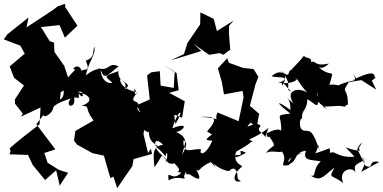

<svg xmlns="http://www.w3.org/2000/svg" viewBox="-65 -893 2013 1009"><path d="M239 -860 205 -835 74 -749 85 -801 -26 -713 -45 -686 42 -653 65 -611 -14 -544 9 -484 61 -444 13 -370 14 -348 55 -296 45 -280 148 -328 143 -240C90 -199 36 -158 -14 -114L-9 -99L-15 -82L82 -79L107 -26L172 53L230 2L250 87L251 79L293 15L245 0L185 -38L168 -89L226 -108L126 -240L164 -290C162 -267 213 -297 215 -329C229 -353 306 -375 306 -375C272 -325 338 -323 324 -380C352 -385 350 -359 349 -411C381 -421 375 -353 346 -409C402 -398 436 -361 365 -338C416 -331 372 -331 427 -260L331 -205L324 -154L340 -133L421 -88L481 -75L515 43L531 35L551 96C577 57 603 18 630 -19L637 -57L734 -84L728 -111L713 -89L689 -188L703 -284C729 -286 647 -298 658 -330C680 -378 595 -337 660 -411C639 -365 635 -462 650 -409C632 -415 571 -426 565 -478C642 -432 591 -441 587 -414C616 -481 554 -452 557 -519C481 -493 481 -495 526 -458C492 -451 466 -480 464 -527C483 -472 492 -492 558 -544C502 -571 513 -515 448 -535C469 -516 458 -553 386 -497C404 -580 439 -602 431 -649C419 -612 435 -593 386 -574C414 -510 376 -536 364 -520C349 -571 300 -523 332 -528C266 -464 295 -472 265 -460C247 -460 295 -399 250 -369L254 -408L307 -445L272 -548L221 -620L219 -669L196 -677L150 -751L248 -761L276 -695L342 -758L278 -855L277 -873Z M730 -513 708 -497 722 -370 653 -340 692 -265 642 -198C712 -230 706 -182 718 -203C714 -158 743 -137 768 -124C742 -111 740 -187 792 -132C731 -124 741 -74 747 -14C807 -101 768 -76 818 -50C736 -113 736 -154 806 -71C807 -102 823 -93 807 -37C805 -95 799 -18 851 -35C915 27 830 -1 888 15C836 68 813 -14 821 55C877 22 918 65 902 33C926 -21 897 30 927 23C915 6 1024 101 965 -4C984 19 979 -17 1044 -41C1078 -4 1071 -3 1056 -39C1061 -23 1110 5 1139 6C1176 -36 1196 36 1174 63C1195 3 1166 46 1202 59C1151 73 1160 17 1207 -17C1207 -27 1165 -32 1173 -79C1235 -69 1164 -120 1228 -90C1181 -65 1151 -47 1186 -117C1137 -125 1191 -119 1136 -63C1184 -111 1183 -91 1263 -152C1217 -162 1271 -159 1346 -221C1336 -194 1330 -180 1329 -171C1320 -199 1276 -200 1305 -232C1278 -263 1203 -198 1253 -249L1283 -221L1297 -295L1248 -337L1278 -451L1293 -489L1268 -530L1213 -536L1138 -563L1129 -587L1080 -534L1101 -462L1112 -397L1210 -415L1215 -381L1189 -256L1078 -302C1055 -254 1099 -227 1130 -254C1103 -271 1127 -278 1102 -243C1104 -259 1059 -279 983 -278C1071 -285 1082 -269 1023 -202C1085 -159 1099 -187 1064 -188C1063 -154 1086 -170 1100 -223C1021 -165 996 -155 1051 -154C1011 -63 977 -84 993 -108C942 -116 895 -71 899 -161C886 -148 942 -165 892 -80C905 -139 931 -166 860 -200C893 -200 941 -257 841 -219C872 -322 909 -327 857 -241C846 -315 848 -285 892 -275L906 -361L824 -405L874 -419L863 -509L794 -551L853 -517L848 -431L779 -443L775 -519ZM950 -664 1034 -605 1089 -614 1123 -608 1036 -641 1108 -605 1145 -632 1138 -719 1139 -758 1163 -785 1075 -730 1058 -794 988 -828 987 -765 920 -667 902 -609 832 -576C886 -592 940 -608 993 -625Z M1852 -31 1815 -104C1813 -86 1801 -109 1838 -146C1810 -89 1822 -133 1825 -100C1739 -111 1729 -146 1798 -70C1699 -59 1691 -121 1657 -76C1651 -66 1678 -58 1667 -114C1585 -80 1553 -86 1570 -56C1632 -129 1594 -175 1615 -98C1580 -209 1566 -205 1535 -206C1492 -213 1519 -300 1523 -260C1516 -322 1546 -301 1551 -372C1604 -337 1612 -313 1602 -403C1615 -391 1584 -359 1613 -354C1611 -347 1693 -297 1631 -332C1731 -337 1711 -339 1748 -332C1760 -346 1734 -333 1763 -343C1765 -440 1724 -397 1768 -461L1834 -472L1912 -422L1889 -469C1939 -508 1879 -474 1904 -482C1907 -519 1875 -514 1794 -475C1785 -490 1838 -440 1789 -507C1819 -453 1796 -483 1714 -445C1761 -418 1716 -457 1666 -447C1694 -544 1683 -479 1614 -536C1598 -573 1605 -504 1664 -559C1582 -542 1603 -575 1568 -568C1579 -593 1536 -585 1533 -601C1508 -567 1464 -527 1466 -525C1443 -525 1467 -472 1412 -521C1492 -430 1410 -424 1480 -409C1452 -405 1411 -494 1417 -442C1455 -503 1414 -479 1362 -492C1428 -553 1466 -461 1395 -460C1487 -443 1511 -490 1485 -476C1499 -490 1491 -471 1549 -407C1503 -436 1431 -420 1477 -350C1409 -402 1465 -390 1461 -315C1387 -369 1378 -360 1461 -296C1370 -286 1419 -289 1412 -205C1399 -228 1315 -188 1340 -180C1338 -151 1385 -212 1337 -194C1403 -101 1369 -146 1331 -85C1352 -115 1449 -72 1403 -113C1468 -49 1380 -12 1455 -26C1456 -50 1425 -50 1524 -91C1444 -74 1465 -33 1433 -22C1513 -43 1467 -90 1543 -101C1524 -47 1565 -55 1621 -45C1575 -6 1601 39 1567 30C1618 59 1623 45 1693 -13C1658 51 1679 20 1739 70C1708 -1 1788 -21 1803 13C1796 -23 1792 -25 1863 -57C1830 -31 1837 -109 1854 -23C1905 2 1862 -56 1928 -42L1834 10Z"/></svg>

Font: Hussar Lance
Style: ExBd
Weight: 700
Foundry: Cannot Into Space Fonts, PlusOne Fonts
Version: Version 2.270